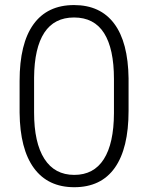

<svg xmlns="http://www.w3.org/2000/svg" viewBox="-20 -741 594 770"><path d="M495.6 -296.4Q495.6 -146 440.4 -68.1Q385.3 9.8 277.8 9.8Q172.4 9.8 116.2 -66.7Q60.1 -143.1 58.6 -289.1V-416.5Q58.6 -566.4 114.3 -643.6Q169.9 -720.7 276.9 -720.7Q382.3 -720.7 438 -646.2Q493.7 -571.8 495.6 -426.8ZM437 -423.8Q437 -545.9 397.2 -608.4Q357.4 -670.9 276.9 -670.9Q197.8 -670.9 157.7 -609.9Q117.7 -548.8 116.7 -429.7V-290Q116.7 -168.5 158 -104Q199.2 -39.6 277.8 -39.6Q356 -39.6 396.2 -102.5Q436.5 -165.5 437 -287.1Z"/></svg>

Font: RobotoDraft Light
Style: Regular
Weight: 300
Version: Version 2.001151; 2014